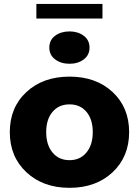

<svg xmlns="http://www.w3.org/2000/svg" viewBox="-20 -923 692 956"><path d="M161.1 -830.6V-903.3H490.2V-830.6ZM326.2 -605.5Q283.7 -605.5 254.6 -627.2Q225.6 -648.9 225.6 -686Q225.6 -723.6 254.6 -745.1Q283.7 -766.6 326.2 -766.6Q368.2 -766.6 397 -744.9Q425.8 -723.1 425.8 -686Q425.8 -648.9 397 -627.2Q368.2 -605.5 326.2 -605.5ZM28.8 -265.1Q28.8 -388.2 111.6 -464.8Q194.3 -541.5 326.2 -541.5Q458 -541.5 540.5 -464.8Q623 -388.2 623 -265.1Q623 -142.6 540.5 -65.2Q458 12.2 326.2 12.2Q194.3 12.2 111.6 -65.2Q28.8 -142.6 28.8 -265.1ZM326.2 -125.5Q378.9 -125.5 410.4 -163.6Q441.9 -201.7 441.9 -265.1Q441.9 -328.6 410.6 -366Q379.4 -403.3 326.2 -403.3Q272.9 -403.3 241.5 -366Q210 -328.6 210 -265.1Q210 -201.7 241.5 -163.6Q272.9 -125.5 326.2 -125.5Z"/></svg>

Font: Epilogue ExtraBold
Style: Regular
Weight: 800
Designer: Tyler Finck
Foundry: Etcetera Type Co
Version: Version 2.112